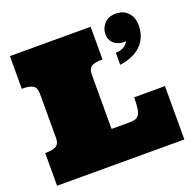

<svg xmlns="http://www.w3.org/2000/svg" viewBox="-130 -870 1005 1001"><g transform="rotate(-20 373.0 -369.5)"><path d="M467.8 -538.1Q424.8 -538.1 406.5 -526.6Q388.2 -515.1 388.2 -482.9V-181.2H485.8Q505.9 -181.2 519.5 -185.1Q533.2 -189 541 -201.4Q548.8 -213.9 552 -236.3Q555.2 -258.8 555.2 -295.9H726.1V0H20V-181.2Q63 -181.2 81.5 -192.6Q100.1 -204.1 100.1 -235.8V-482.9Q100.1 -515.1 81.5 -526.6Q63 -538.1 20 -538.1V-719.2H467.8ZM544.9 -546.9Q572.8 -547.9 589.4 -557.9Q606 -567.9 615.7 -585Q577.6 -582 552.2 -601.1Q526.9 -620.1 526.9 -657.2Q526.9 -688 549.3 -713.4Q571.8 -738.8 613.8 -738.8Q655.8 -738.8 680.9 -711.9Q706.1 -685.1 706.1 -640.1Q706.1 -615.2 698.5 -589.6Q690.9 -564 672.9 -542Q654.8 -520 623.8 -503.4Q592.8 -486.8 544.9 -480Z"/></g></svg>

Font: Ultra
Style: Regular
Weight: 400
Designer: Astigmatic (AOETI)
Foundry: Astigmatic (AOETI)
Version: Version 1.000